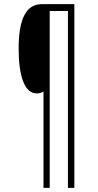

<svg xmlns="http://www.w3.org/2000/svg" viewBox="-20 -780 473 927"><path d="M339 127V-760H182C102 -760 70 -681 70 -545C70 -417 97 -329 157 -329C171 -329 179 -332 190 -338V127H220V-727H308V127Z"/></svg>

Font: Noto Sans Myanmar ExtraCondensed ExtraLight
Style: Regular
Weight: 200
Width: 2
Designer: Monotype Design Team
Foundry: Monotype Imaging Inc.
Version: Version 2.107